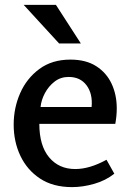

<svg xmlns="http://www.w3.org/2000/svg" viewBox="-20 -754 534 786"><path d="M268 -510Q332 -510 374 -483Q416 -456 437 -411Q458 -366 458 -310Q458 -280 452 -247H141Q141 -158 181 -110Q221 -62 288 -62Q347 -62 416 -100L448 -43Q413 -15 366 -1.5Q319 12 275 12Q197 12 144 -23Q91 -58 63.5 -116Q36 -174 36 -244Q36 -312 62.5 -372.5Q89 -433 141 -471.5Q193 -510 268 -510ZM261 -439Q228 -439 203.5 -420Q179 -401 164 -373Q149 -345 146 -316H355Q360 -370 334.5 -404.5Q309 -439 261 -439ZM209 -734 311 -576H222L77 -734Z"/></svg>

Font: Rosario SemiBold
Style: Regular
Weight: 600
Designer: Hector Gatti
Foundry: Omnibus Type
Version: Version 1.101; ttfautohint (v1.8.1.43-b0c9)